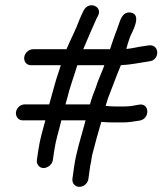

<svg xmlns="http://www.w3.org/2000/svg" viewBox="-20 -660 630 745"><path d="M334 -36C335 -44 336 -52 338 -60C349 -102 360 -144 373 -187C385 -186 402 -185 415 -185H457C481 -185 501 -189 521 -192C563 -198 561 -261 520 -254C503 -251 485 -247 466 -247H424C413 -247 403 -248 390 -249C393 -258 396 -270 398 -276C416 -321 430 -362 449 -407C489 -409 524 -417 559 -422C601 -426 600 -488 559 -484L537 -481C514 -478 494 -472 470 -470C474 -485 479 -502 485 -518C490 -531 533 -602 489 -611C452 -618 445 -574 439 -560C428 -530 417 -501 407 -469H303C319 -508 337 -548 355 -589L360 -598C380 -635 325 -658 305 -620C299 -609 293 -595 288 -583C275 -546 254 -508 238 -469H109C91 -469 76 -454 74 -438C72 -421 83 -407 100 -407H216C211 -392 206 -375 200 -358C190 -326 181 -289 171 -255H77C60 -255 45 -243 42 -225C40 -209 50 -193 68 -193H156C146 -157 135 -120 129 -79L123 -39C121 -23 132 -8 149 -8C165 -8 183 -22 185 -39L191 -79C197 -119 208 -150 218 -193H304H312C311 -188 308 -178 306 -171C293 -123 276 -70 268 -16L261 34C259 51 271 65 288 65C305 65 321 51 323 34L330 -16C331 -22 333 -30 334 -36ZM385 -407C375 -378 362 -354 352 -321C342 -296 337 -283 329 -255H313H234L240 -276C251 -322 267 -364 280 -407Z"/></svg>

Font: PolanStronk
Style: BdIta
Weight: 700
Version: Version 1.0